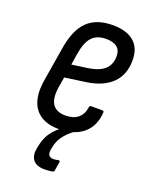

<svg xmlns="http://www.w3.org/2000/svg" viewBox="-132 -567 653 831"><g transform="rotate(20 195.0 -151.0)"><path d="M175 8Q100 8 65.5 -37Q31 -82 44 -166L70 -324Q84 -413 125.5 -454Q167 -495 243 -495Q306 -495 340 -466Q374 -437 374 -381Q374 -314 334 -274.5Q294 -235 220 -224L121 -210L113 -162Q105 -109 122.5 -83Q140 -57 182 -57Q218 -57 239.5 -74.5Q261 -92 265 -124Q266 -133 274 -133H324Q334 -133 332 -124Q328 -61 286.5 -26.5Q245 8 175 8ZM131 -273 209 -284Q257 -292 280 -314Q303 -336 303 -374Q303 -402 285.5 -415.5Q268 -429 236 -429Q193 -429 170.5 -404.5Q148 -380 139 -324ZM178 193Q139 193 123.5 172.5Q108 152 115 117L118 103Q126 63 151 33Q176 3 222 -20L244 -5Q213 18 196.5 41.5Q180 65 175 95L173 106Q169 138 198 138Q204 138 209 137Q214 136 219 135Q229 133 227 143L221 180Q220 189 212 190Q204 191 196 192Q188 193 178 193Z"/></g></svg>

Font: Sofia Sans Condensed
Style: Italic
Weight: 400
Italic angle: -9°
Designer: Botio Nikoltchev, Ani Petrova
Foundry: lettersoup
Version: Version 4.101